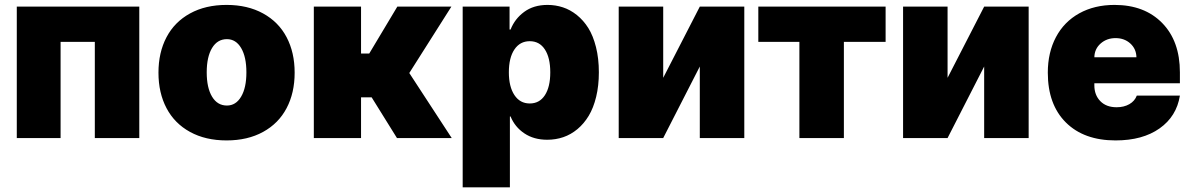

<svg xmlns="http://www.w3.org/2000/svg" viewBox="-20 -573 4948 797"><path d="M49.7 0V-545.5H558.2V0H373.6V-399.1H231.5V0Z M1072.1 -25.4Q1007.8 9.9 920.5 9.9Q833.1 9.9 768.8 -25.4Q704.5 -60.7 671.2 -124.1Q637.8 -187.5 637.8 -271.3Q637.8 -355.1 671.2 -418.5Q704.5 -481.9 768.8 -517.2Q833.1 -552.6 920.5 -552.6Q1007.8 -552.6 1072.1 -517.2Q1136.4 -481.9 1169.7 -418.5Q1203.1 -355.1 1203.1 -271.3Q1203.1 -187.5 1169.7 -124.1Q1136.4 -60.7 1072.1 -25.4ZM921.9 -134.9Q959.2 -134.9 981 -171.9Q1002.8 -208.8 1002.8 -272.7Q1002.8 -336.6 981 -373.6Q959.2 -410.5 921.9 -410.5Q882.5 -410.5 860.3 -373.8Q838.1 -337 838.1 -272.7Q838.1 -208.5 860.3 -171.7Q882.5 -134.9 921.9 -134.9Z M1282.7 0V-545.5H1478.7V-350.9H1512.8L1629.3 -545.5H1853.7L1679 -269.9L1855.1 0H1627.8L1522.7 -169H1478.7V0Z M1900.6 204.5V-545.5H2095.2V-450.3H2099.4Q2116.8 -495 2156.1 -523.8Q2195.3 -552.6 2252.8 -552.6Q2285.9 -552.6 2316.4 -542.6Q2346.9 -532.7 2374.5 -510.7Q2402 -488.6 2422.1 -456.7Q2442.1 -424.7 2454 -377.5Q2465.9 -330.3 2465.9 -272.7Q2465.9 -217.3 2454.7 -171.2Q2443.5 -125 2423.8 -92.3Q2404.1 -59.7 2377.1 -37.1Q2350.1 -14.6 2318.5 -3.7Q2286.9 7.1 2251.4 7.1Q2196 7.1 2156.6 -19.4Q2117.2 -45.8 2099.4 -89.5H2096.6V204.5ZM2092.3 -272.7Q2092.3 -213.1 2115.4 -178.3Q2138.5 -143.5 2179 -143.5Q2219.5 -143.5 2241.8 -177.7Q2264.2 -212 2264.2 -272.7Q2264.2 -333.5 2241.8 -367.7Q2219.5 -402 2179 -402Q2138.5 -402 2115.4 -367.7Q2092.3 -333.5 2092.3 -272.7Z M2733 -250 2884.9 -545.5H3069.6V0H2884.9V-296.9L2733 0H2548.3V-545.5H2733Z M3127.8 -399.1V-545.5H3656.2V-399.1H3483V0H3298.3V-399.1Z M3913.4 -250 4065.3 -545.5H4250V0H4065.3V-296.9L3913.4 0H3728.7V-545.5H3913.4Z M4610.8 9.9Q4479.4 9.9 4404.5 -64.6Q4329.5 -139.2 4329.5 -271.3Q4329.5 -355.1 4363.3 -418.9Q4397 -482.6 4460 -517.6Q4523.1 -552.6 4606.5 -552.6Q4730.8 -552.6 4804.3 -477.5Q4877.8 -402.3 4877.8 -272.7V-227.3H4522.7V-218.8Q4522.7 -178.6 4547.4 -153.2Q4572.1 -127.8 4615.1 -127.8Q4645.6 -127.8 4668 -140.6Q4690.3 -153.4 4698.9 -176.1H4877.8Q4864 -89.8 4793.5 -40Q4723 9.9 4610.8 9.9ZM4522.7 -335.2H4697.4Q4696.7 -370 4672.1 -392.4Q4647.4 -414.8 4610.8 -414.8Q4574.2 -414.8 4548.8 -392.4Q4523.4 -370 4522.7 -335.2Z"/></svg>

Font: Karasuma Gothic
Style: Black
Weight: 900
Designer: Rasmus Andersson / Ryoko Nishizuka
Foundry: Genbu
Version: Version 1.00